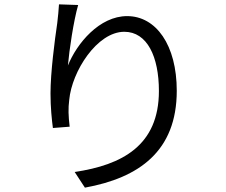

<svg xmlns="http://www.w3.org/2000/svg" viewBox="-20 -812 1040 882"><path d="M339 -789 251 -792C249 -765 247 -736 243 -706C231 -625 212 -478 212 -383C212 -318 218 -262 223 -224L300 -230C294 -280 293 -314 298 -353C310 -484 426 -666 551 -666C656 -666 710 -552 710 -394C710 -143 540 -54 323 -22L370 50C618 5 792 -117 792 -395C792 -605 697 -738 564 -738C437 -738 333 -613 292 -511C298 -581 318 -716 339 -789Z"/></svg>

Font: Noto Sans CJK SC
Style: Regular
Weight: 400
Designer: Ryoko NISHIZUKA 西塚涼子 (kana, bopomofo & ideographs); Paul D. Hunt (Latin, Greek & Cyrillic); Sandoll Communications 산돌커뮤니
Foundry: Adobe
Version: Version 2.004;hotconv 1.0.118;makeotfexe 2.5.65603